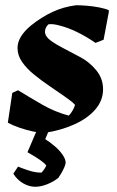

<svg xmlns="http://www.w3.org/2000/svg" viewBox="-20 -496 447 734"><path d="M150 12Q131 12 105.5 6.5Q80 1 54 -8Q28 -17 10 -27L27 -141L49 -151Q93 -124 141.5 -96Q190 -68 243 -54Q251 -62 257.5 -73.5Q264 -85 267 -95Q259 -104 248 -112Q237 -120 226 -128Q199 -147 168 -168Q137 -189 109.5 -211.5Q82 -234 64.5 -259Q47 -284 47 -313Q47 -356 99 -399Q139 -431 181 -450.5Q223 -470 271 -476Q289 -476 313 -474Q337 -472 360 -467.5Q383 -463 396 -457V-450L376 -344L345 -332Q309 -357 273.5 -374Q238 -391 209 -398Q181 -406 165 -403Q152 -390 152 -375Q152 -357 173 -341.5Q194 -326 224.5 -310.5Q255 -295 286 -278Q321 -260 347.5 -228Q374 -196 374 -155Q374 -111 343.5 -76.5Q313 -42 262 -19.5Q211 3 150 12ZM115 218Q91 218 68 204.5Q45 191 31 168L49 141Q66 148 90.5 156Q115 164 138 164Q142 161 148 152.5Q154 144 157 137Q146 120 85 86L132 -24H178L153 36Q172 48 190 63.5Q208 79 219.5 96Q231 113 231 126Q231 132 225.5 144.5Q220 157 213 168.5Q206 180 203 184Q184 199 160 208.5Q136 218 115 218Z"/></svg>

Font: Albura ExtraBold
Style: Italic
Weight: 758
Italic angle: -7°
Designer: Mercedes Jáuregui
Foundry: Omnibus-Type Team
Version: Version 1.000; ttfautohint (v1.8.3)